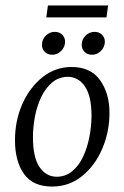

<svg xmlns="http://www.w3.org/2000/svg" viewBox="-20 -672 456 705"><path d="M171 13Q101 13 68 -33.5Q35 -80 35 -157Q35 -229 62 -290Q89 -351 136 -388.5Q183 -426 243 -426Q313 -426 347.5 -377.5Q382 -329 382 -258Q382 -188 355.5 -126Q329 -64 281.5 -25.5Q234 13 171 13ZM187 -23Q221 -23 245.5 -43.5Q270 -64 285.5 -97.5Q301 -131 308.5 -170.5Q316 -210 316 -247Q316 -318 292.5 -353.5Q269 -389 230 -390Q197 -390 172.5 -370Q148 -350 132 -317Q116 -284 108.5 -245Q101 -206 101 -168Q101 -95 124.5 -59.5Q148 -24 187 -23ZM150 -608 156 -652H377L371 -608ZM172 -471Q155 -471 144.5 -481.5Q134 -492 134 -507Q134 -527 148 -541Q162 -555 181 -555Q198 -555 208.5 -544.5Q219 -534 219 -519Q219 -500 205 -485.5Q191 -471 172 -471ZM318 -471Q301 -471 290.5 -481.5Q280 -492 280 -507Q280 -527 294 -541Q308 -555 327 -555Q344 -555 354.5 -544.5Q365 -534 365 -519Q365 -500 351 -485.5Q337 -471 318 -471Z"/></svg>

Font: Yrsa Light
Style: Italic
Weight: 300
Italic angle: -7.10001°
Designer: Anna Giedrys (Yrsa+Rasa design), David Brezina (Yrsa art-direction, Rasa art-direction, design)
Foundry: Rosetta Type Foundry
Version: Version 2.004